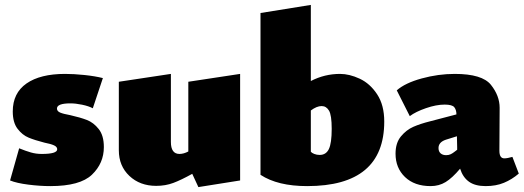

<svg xmlns="http://www.w3.org/2000/svg" viewBox="-20 -747 2133 782"><path d="M21 -12 58 -143Q85 -132 106 -126Q127 -120 150 -120Q213 -120 213 -139Q213 -149 200 -155Q187 -161 161 -166Q122 -176 96.5 -186.5Q71 -197 51.5 -222.5Q32 -248 32 -293Q32 -368 88 -407Q144 -446 245 -446Q281 -446 324 -441.5Q367 -437 399 -429L358 -306Q341 -315 314.5 -320.5Q288 -326 267 -326Q212 -326 212 -305Q212 -294 225 -288.5Q238 -283 266 -278Q306 -269 333.5 -258.5Q361 -248 382 -221.5Q403 -195 403 -148Q403 -82 354.5 -35.5Q306 11 185 11Q143 11 95.5 5Q48 -1 21 -12Z M958 -446V-12L788 15L763 -39Q718 -14 686 -2Q654 10 616 10Q550 10 507 -30.5Q464 -71 464 -135V-414L676 -446V-169Q676 -120 711 -120Q728 -120 747 -130V-414Z M1545 -252Q1545 11 1231 11Q1111 11 1041 -35V-694L1246 -727V-417Q1302 -446 1365 -446Q1403 -446 1445 -426.5Q1487 -407 1516 -363Q1545 -319 1545 -252ZM1331 -222Q1331 -278 1320 -296.5Q1309 -315 1290 -315Q1270 -315 1246 -297V-129Q1250 -124 1260 -120Q1270 -116 1282 -116Q1308 -116 1319.5 -140Q1331 -164 1331 -222Z M2093 -40Q2065 -16 2032.5 -2.5Q2000 11 1958 11Q1915 11 1890 -7Q1865 -25 1854 -60Q1822 -22 1795 -5.5Q1768 11 1734 11Q1668 11 1629.5 -26Q1591 -63 1591 -121Q1591 -165 1613 -191.5Q1635 -218 1663.5 -230.5Q1692 -243 1732 -253L1839 -281Q1839 -299 1830.5 -310Q1822 -321 1791 -321Q1757 -321 1715 -306.5Q1673 -292 1649 -274L1596 -379Q1630 -409 1697.5 -427.5Q1765 -446 1832 -446Q1944 -446 1979.5 -401.5Q2015 -357 2015 -308L2014 -133Q2014 -102 2034 -102Q2046 -102 2067 -108ZM1842 -137V-147L1841 -192L1796 -178Q1766 -168 1766 -144Q1766 -130 1774.5 -122.5Q1783 -115 1797 -115Q1808 -115 1816 -119Q1824 -123 1831.5 -129Q1839 -135 1842 -137Z"/></svg>

Font: Ysabeau Black
Style: Regular
Weight: 900
Designer: Christian Thalmann (Catharsis Fonts)
Version: Version 0.003